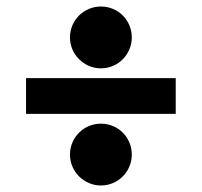

<svg xmlns="http://www.w3.org/2000/svg" viewBox="-20 -605 620 590"><path d="M60 -255H520V-365H60ZM195 -490C195 -438 238 -395 290 -395C343 -395 385 -438 385 -490C385 -543 343 -585 290 -585C238 -585 195 -543 195 -490ZM195 -130C195 -78 238 -35 290 -35C343 -35 385 -78 385 -130C385 -183 343 -225 290 -225C238 -225 195 -183 195 -130Z"/></svg>

Font: CommitMono-dimboump
Style: Bold
Weight: 700
Monospace: yes
Designer: Eigil Nikolajsen
Foundry: Eigil Nikolajsen
Version: Version 1.143